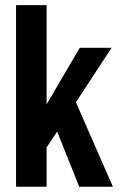

<svg xmlns="http://www.w3.org/2000/svg" viewBox="-20 -710 459 730"><path d="M197.3 -210 157.2 -149.4V0H41V-690.4H157.2V-313.5L283.2 -528.3H404.3L268.6 -321.3L409.2 0H281.2Z"/></svg>

Font: Altinn-DIN Condensed
Style: DINCondensed-Bold
Weight: 700
Width: 3
Designer: Charles Nix
Foundry: Altinn
Version: Version 2.00